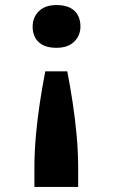

<svg xmlns="http://www.w3.org/2000/svg" viewBox="-20 -561 451 759"><path d="M246 -279Q257 -222 267 -157Q277 -92 283 -25.5Q289 41 289 102V178H116V102Q116 40 122 -26.5Q128 -93 138 -158Q148 -223 159 -279ZM203 -541Q250 -541 274 -518.5Q298 -496 298 -456Q298 -421 273.5 -396.5Q249 -372 203 -372Q157 -372 133 -394.5Q109 -417 109 -456Q109 -492 133.5 -516.5Q158 -541 203 -541Z"/></svg>

Font: Lexend Exa SemiBold
Style: Regular
Weight: 600
Designer: Bonnie Shaver-Troup, Thomas Jockin
Foundry: Lexend
Version: Version 1.007